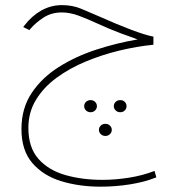

<svg xmlns="http://www.w3.org/2000/svg" viewBox="-20 -385 689 743"><path d="M573.7 -243.2V-211.9Q510.3 -205.6 442.9 -189.5Q375.5 -173.3 312.5 -147.2Q249.5 -121.1 199.2 -84.2Q148.9 -47.4 119.4 1Q89.8 49.3 89.8 109.9Q89.8 186 128.9 230Q168 273.9 233.2 292.5Q298.3 311 376.5 311Q425.8 311 478.8 302.7Q531.7 294.4 578.1 276.4L585 301.3Q540.5 319.3 483.6 328.4Q426.8 337.4 369.1 337.4Q286.1 337.4 216.3 315.9Q146.5 294.4 104.7 245.4Q63 196.3 63 114.7Q63 34.2 102.5 -25.1Q142.1 -84.5 207.5 -125.7Q272.9 -167 352.5 -192.9Q432.1 -218.8 512.7 -232.4Q512.7 -232.4 502 -236.3Q491.2 -240.2 476.6 -245.6Q461.9 -251 449.2 -255.4Q401.4 -273.4 360.8 -292.2Q320.3 -311 285.4 -324Q250.5 -336.9 219.2 -336.9Q179.2 -336.9 148.7 -317.1Q118.2 -297.4 98.1 -273.9L93.8 -268.6L69.8 -280.3L74.2 -286.1Q103 -323.7 140.1 -344.5Q177.2 -365.2 219.7 -365.2Q260.3 -365.2 293.7 -351.3Q327.1 -337.4 362.8 -321.8Q433.1 -290.5 487.3 -270Q541.5 -249.5 573.7 -243.2ZM469.7 25.9Q469.7 35.2 462.9 42.2Q456.1 49.3 445.3 49.3Q434.6 49.3 427.5 42.2Q420.4 35.2 420.4 25.9Q420.4 16.1 427.5 9.3Q434.6 2.4 445.3 2.4Q456.1 2.4 462.9 9.3Q469.7 16.1 469.7 25.9ZM355 25.9Q355 35.2 348.1 42.2Q341.3 49.3 330.6 49.3Q319.8 49.3 312.7 42.2Q305.7 35.2 305.7 25.9Q305.7 16.1 312.7 9.3Q319.8 2.4 330.6 2.4Q341.3 2.4 348.1 9.3Q355 16.1 355 25.9ZM412.6 117.7Q412.6 127 405.5 134Q398.4 141.1 387.7 141.1Q377 141.1 369.9 134Q362.8 127 362.8 117.7Q362.8 107.9 369.9 101.1Q377 94.2 387.7 94.2Q398.4 94.2 405.5 101.1Q412.6 107.9 412.6 117.7Z"/></svg>

Font: Vazirmatn RD Thin
Style: Regular
Weight: 100
Designer: Saber Rastikerdar
Foundry: Saber Rastikerdar
Version: Version 32.102